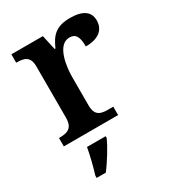

<svg xmlns="http://www.w3.org/2000/svg" viewBox="-186 -649 874 971"><g transform="rotate(-30 251.5 -163.0)"><path d="M25 0H342V-49H311C270 -49 237 -57 237 -116V-283C237 -341 252 -463 324 -463C362 -463 374 -437 374 -382C449 -382 488 -415 488 -469C488 -519 452 -547 376 -547C292 -547 262 -510 236 -450H231L212 -536H28V-487H31C75 -487 107 -478 107 -419V-121C107 -58 73 -49 28 -49H25ZM89 208V221H143C175 178 216 113 234 71V61H125C117 107 102 166 89 208Z"/></g></svg>

Font: Noto Serif Tamil SemiBold
Style: Regular
Weight: 600
Designer: Indian Type Foundry, Tom Grace, and the Monotype Design Team
Foundry: Monotype Imaging Inc.
Version: Version 2.004